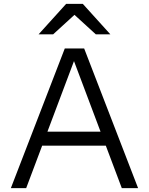

<svg xmlns="http://www.w3.org/2000/svg" viewBox="-20 -970 768 990"><path d="M36 0 314 -720H386L115 0ZM608 0 337 -720H414L692 0ZM174 -291H550V-219H174ZM179 -793 321 -950H407L549 -793H474L324 -930H404L254 -793Z"/></svg>

Font: Instrument Sans
Style: Regular
Weight: 400
Designer: Rodrigo Fuenzalida
Foundry: fragTYPE
Version: Version 1.000;gftools[0.9.28]